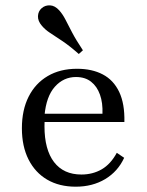

<svg xmlns="http://www.w3.org/2000/svg" viewBox="-20 -682 546 713"><path d="M261.3 11.3Q200 11.3 155.2 -14.9Q110.5 -41.1 85.9 -89.9Q61.3 -138.7 61.3 -205.6Q61.3 -273.4 86.3 -323Q111.3 -372.6 157.3 -399.6Q203.2 -426.6 266.1 -426.6Q321.8 -426.6 361.7 -405.6Q401.6 -384.7 422.6 -340.7Q443.5 -296.8 441.9 -229H112.9L112.1 -259.7H360.5Q362.1 -300 351.2 -330.6Q340.3 -361.3 318.1 -378.6Q296 -396 262.1 -396Q216.1 -396 183.9 -360.1Q151.6 -324.2 145.2 -252.4L146.8 -250.8Q146 -241.9 145.6 -232.7Q145.2 -223.4 145.2 -212.9Q145.2 -126.6 180.6 -80.2Q216.1 -33.9 282.3 -33.9Q324.2 -33.9 357.7 -53.2Q391.1 -72.6 413.7 -114.5L441.1 -96Q417.7 -45.2 370.6 -16.9Q323.4 11.3 261.3 11.3ZM272.6 -481.5Q237.9 -512.1 211.3 -529.8Q184.7 -547.6 166.1 -559.7Q147.6 -571.8 135.5 -586.3Q120.2 -604 121 -622.2Q121.8 -640.3 134.7 -651.6Q147.6 -662.9 165.7 -662.1Q183.9 -661.3 200 -643.5Q212.9 -629 223 -609.3Q233.1 -589.5 247.6 -561.7Q262.1 -533.9 287.9 -495.2Z"/></svg>

Font: Playfair 12pt
Style: Regular
Weight: 400
Designer: Claus Eggers Sørensen
Foundry: Claus Eggers Sørensen
Version: Version 2.000;gftools[0.9.28]